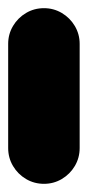

<svg xmlns="http://www.w3.org/2000/svg" viewBox="-20 -450 215 470"><path d="M0 -87.7H175V-342.7H0ZM87.7 -175Q63.7 -175 43.7 -163.2Q23.7 -151.3 11.8 -131.3Q0 -111.3 0 -87.7Q0 -63.7 11.8 -43.7Q23.7 -23.7 43.7 -11.8Q63.7 0 87.7 0Q111.3 0 131.3 -11.8Q151.3 -23.7 163.2 -43.7Q175 -63.7 175 -87.7Q175 -111.3 163.2 -131.3Q151.3 -151.3 131.3 -163.2Q111.3 -175 87.7 -175ZM87.7 -430Q63.7 -430 43.7 -418.2Q23.7 -406.3 11.8 -386.3Q0 -366.3 0 -342.7Q0 -318.7 11.8 -298.7Q23.7 -278.7 43.7 -266.8Q63.7 -255 87.7 -255Q111.3 -255 131.3 -266.8Q151.3 -278.7 163.2 -298.7Q175 -318.7 175 -342.7Q175 -366.3 163.2 -386.3Q151.3 -406.3 131.3 -418.2Q111.3 -430 87.7 -430Z"/></svg>

Font: Wavefont Thin
Style: Regular
Weight: 100
Monospace: yes
Version: Version 3.005;gftools[0.9.33]